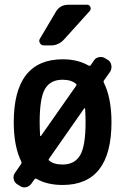

<svg xmlns="http://www.w3.org/2000/svg" viewBox="-20 -785 540 825"><path d="M274.4 -764.6H354.5Q364.3 -764.6 368.2 -755.4Q372.1 -746.1 366.2 -738.3L256.8 -617.2Q232.4 -589.8 199.2 -589.8H168.9Q157.2 -589.8 151.4 -600.1Q145.5 -610.4 152.3 -620.1L220.7 -735.4Q238.3 -764.6 274.4 -764.6ZM249 -442.4Q196.3 -442.4 173.3 -402.8Q150.4 -363.3 150.4 -259.8Q150.4 -235.4 152.3 -202.1Q152.3 -201.2 153.8 -200.7Q155.3 -200.2 156.2 -201.2L307.6 -417Q309.6 -421.9 307.6 -423.8Q287.1 -442.4 249 -442.4ZM345.7 -318.4Q345.7 -319.3 343.8 -319.8Q341.8 -320.3 341.8 -319.3L190.4 -102.5Q187.5 -97.7 190.4 -95.7Q210 -78.1 249 -78.1Q300.8 -78.1 324.2 -117.7Q347.7 -157.2 347.7 -259.8Q347.7 -284.2 345.7 -318.4ZM44.9 -43 71.3 -81.1Q73.2 -84 72.3 -88.9Q39.1 -155.3 39.1 -259.8Q39.1 -529.3 249 -530.3Q314.5 -530.3 361.3 -502.9Q365.2 -501 369.1 -503.9L383.8 -525.4Q391.6 -537.1 406.2 -539.6Q420.9 -542 432.6 -534.2L445.3 -526.4Q456.1 -518.6 458.5 -503.9Q460.9 -489.3 453.1 -476.6L426.8 -439.5Q423.8 -436.5 425.8 -430.7Q459 -364.3 459 -259.8Q459 9.8 249 9.8Q182.6 9.8 136.7 -16.6Q131.8 -18.6 128.9 -15.6L114.3 4.9Q105.5 16.6 91.3 19.5Q77.1 22.5 65.4 13.7L52.7 5.9Q41 -2 38.6 -16.6Q36.1 -31.2 44.9 -43Z"/></svg>

Font: Rounded-L Mgen+ 1m medium
Style: Regular
Weight: 500
Designer: [Source Han Sans]
Ryoko NISHIZUKA  (kana & ideographs); Paul D. Hunt (Latin, Greek & Cyrillic); Wenlong ZHANG  (bopomofo
Version: Version 1.059.20150602